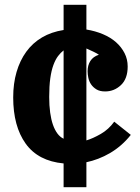

<svg xmlns="http://www.w3.org/2000/svg" viewBox="-20 -672 585 800"><path d="M245 9V108H340V4Q364 -1 389 -10.5Q414 -20 438 -34Q462 -48 484 -67Q506 -86 525 -110Q507 -124 490.5 -137.5Q474 -151 456 -165Q433 -133 400 -114Q367 -95 340 -87V-470Q354 -464 369.5 -456.5Q385 -449 392 -444Q368 -436 356.5 -418Q345 -400 345 -375Q345 -363 348 -348Q351 -333 359.5 -320.5Q368 -308 382 -299.5Q396 -291 418 -291Q456 -291 484 -317.5Q512 -344 512 -395Q512 -425 499 -450.5Q486 -476 463.5 -496Q441 -516 409 -529.5Q377 -543 340 -549V-652H245V-547Q194 -539 155 -516Q116 -493 89.5 -456.5Q63 -420 49 -372Q35 -324 35 -266Q35 -146 87 -73.5Q139 -1 245 9ZM185 -268Q185 -313 189.5 -345.5Q194 -378 202.5 -401Q211 -424 222 -438.5Q233 -453 245 -462V-94Q230 -101 219 -116Q208 -131 200.5 -152.5Q193 -174 189 -203Q185 -232 185 -268Z"/></svg>

Font: GradeGX
Style: Regular
Weight: 100
Width: 1
Designer: Adam Twardoch
Foundry: Adam Twardoch
Version: Version 2.002; DEVELOPMENT